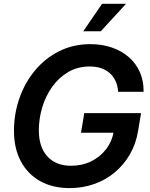

<svg xmlns="http://www.w3.org/2000/svg" viewBox="-20 -968 781 999"><path d="M342.8 10.7Q253.4 10.7 188.5 -25.9Q123.5 -62.5 88.1 -129.4Q52.7 -196.3 52.7 -287.6Q52.7 -376 81.1 -457Q109.4 -538.1 161.9 -601.3Q214.4 -664.6 287.6 -701.4Q360.8 -738.3 450.7 -738.3Q510.7 -738.3 562 -720.7Q613.3 -703.1 650.6 -670.4Q688 -637.7 708 -592Q728 -546.4 727.1 -490.2H594.7Q592.8 -520.5 582 -544.7Q571.3 -568.8 552.5 -586.2Q533.7 -603.5 507.3 -612.8Q481 -622.1 447.3 -622.1Q384.3 -622.1 335.2 -593.3Q286.1 -564.5 251.7 -516.4Q217.3 -468.3 199.7 -409.4Q182.1 -350.6 182.1 -290Q182.1 -202.6 226.6 -154.1Q271 -105.5 350.1 -105.5Q406.7 -105.5 453.6 -128.2Q500.5 -150.9 531.7 -191.4Q563 -231.9 571.8 -284.7L602.1 -277.3H401.4L418.5 -379.4H713.9L698.7 -287.6Q687.5 -219.7 655.8 -164.8Q624 -109.9 576.7 -70.6Q529.3 -31.2 469.5 -10.3Q409.7 10.7 342.8 10.7ZM413.1 -805.2 511.2 -948.2H635.7L504.4 -805.2Z"/></svg>

Font: Inter 24pt SemiBold
Style: Italic
Weight: 600
Italic angle: -9.3988°
Designer: Rasmus Andersson
Foundry: rsms
Version: Version 4.001;git-66647c0bb